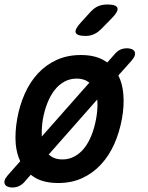

<svg xmlns="http://www.w3.org/2000/svg" viewBox="-41 -805 661 855"><path d="M218 10Q158 10 118 -12Q106 -19 96 -27L70 3Q58 17 44 23.5Q30 30 13 30Q3 30 -6 26.5Q-15 23 -19 16Q-23 9 -20.5 -1Q-18 -11 -6 -25L49 -87Q33 -121 29 -164Q25 -216 35.5 -275.5Q46 -335 69 -387Q92 -439 127.5 -477.5Q163 -516 211 -538Q259 -560 319 -560Q379 -560 419 -538Q428 -533 437 -527L468 -562Q480 -577 494 -583.5Q508 -590 525 -590Q536 -590 545 -586.5Q554 -583 558 -576Q562 -569 559.5 -559Q557 -549 545 -535L486 -469Q504 -434 508 -388Q513 -336 502 -276Q491 -216 468 -164Q445 -112 409 -73Q373 -34 325.5 -12Q278 10 218 10ZM237 -95Q267 -95 292 -109Q317 -123 335.5 -147Q354 -171 367 -204Q380 -237 387 -276Q394 -314 393 -347Q392 -355 392 -362L176 -117L186 -109Q206 -95 237 -95ZM145 -197 357 -437 351 -441Q331 -455 300.5 -455Q270 -455 245 -441Q220 -427 201.5 -403Q183 -379 170 -346Q157 -313 150 -275Q144 -237 145 -204ZM340 -645Q301 -645 296 -660Q291 -675 321 -707L363 -753Q380 -771 397.5 -778Q415 -785 437 -785Q477 -785 482 -769.5Q487 -754 456 -723L409 -675Q394 -660 377 -652.5Q360 -645 340 -645Z"/></svg>

Font: Maple Mono SemiBold
Style: Italic
Weight: 600
Italic angle: -10°
Monospace: yes
Designer: subframe7536
Version: Version 7.000